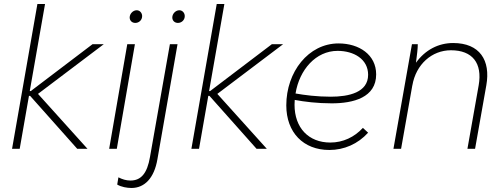

<svg xmlns="http://www.w3.org/2000/svg" viewBox="-20 -740 2504 955"><path d="M78 0 124 -263H130L364 0H415L169 -273L496 -520H440L133 -287H128L204 -720H166L40 0Z M523 0H561L651 -520H613ZM653 -626C671 -626 687 -640 687 -660C687 -675 676 -689 660 -689C642 -689 625 -672 625 -653C625 -638 636 -626 653 -626Z M634 195C699 195 747 146 763 52L863 -520H825L726 41C712 123 681 158 629 158C608 158 588 152 569 142L563 178C583 190 612 195 634 195ZM865 -626C883 -626 899 -640 899 -660C899 -675 888 -689 872 -689C854 -689 837 -672 837 -653C837 -638 848 -626 865 -626Z M970 0 1016 -263H1022L1256 0H1307L1061 -273L1388 -520H1332L1025 -287H1020L1096 -720H1058L932 0Z M1618 6C1692 6 1760 -24 1811 -80L1785 -104C1743 -58 1686 -31 1623 -31C1515 -31 1445 -104 1445 -219L1446 -243C1494 -234 1558 -226 1630 -226C1738 -226 1851 -255 1851 -370C1851 -468 1766 -524 1664 -524C1514 -524 1404 -382 1404 -216C1404 -81 1489 6 1618 6ZM1450 -275C1469 -393 1551 -487 1659 -487C1740 -487 1811 -446 1811 -368C1811 -280 1715 -259 1625 -259C1556 -259 1495 -267 1450 -275Z M1937 0H1975L2031 -316V-315C2049 -420 2128 -490 2223 -490C2330 -490 2380 -426 2361 -316L2305 0H2343L2399 -316C2421 -440 2366 -526 2234 -526C2161 -526 2095 -492 2049 -428C2054 -466 2058 -498 2058 -520H2029Z"/></svg>

Font: Fixel Text 20240404 ExtraLight
Style: Italic
Weight: 200
Width: 4
Italic angle: -10°
Designer: AlfaBravo + MacPaw
Foundry: Kyrylo Tkachov, Marchela Mozhyna, Serhii Makarenko, Maria Weinstein, Zakhar Kryvoshyya
Version: Version 1.211;Glyphs 3.2 (3225)